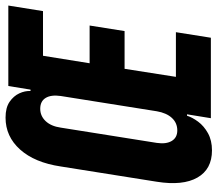

<svg xmlns="http://www.w3.org/2000/svg" viewBox="-66 -714 784 692"><g transform="rotate(-90 326.0 -368.0)"><path d="M130 4Q62 4 32 -48.5Q2 -101 17 -195L72 -541Q86 -635 133 -687.5Q180 -740 248 -740Q284 -740 305 -725.5Q326 -711 335.5 -690.5Q345 -670 344 -650H349L362 -730H652L632 -605H471L444 -437H580L560 -311H424L395 -126H556L536 0H246L260 -86H255Q249 -67 233.5 -46Q218 -25 192 -10.5Q166 4 130 4ZM202 -121Q229 -121 247 -140.5Q265 -160 271 -195L326 -541Q331 -576 319 -595.5Q307 -615 280 -615Q254 -615 235.5 -595.5Q217 -576 212 -541L157 -195Q152 -161 164 -141Q176 -121 202 -121Z"/></g></svg>

Font: JetBrains Mono ExtraBold
Style: Italic
Weight: 800
Italic angle: -9°
Monospace: yes
Designer: Philipp Nurullin, Konstantin Bulenkov
Foundry: JetBrains
Version: Version 2.305; ttfautohint (v1.8.4.7-5d5b)